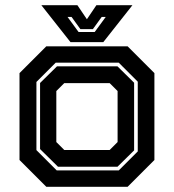

<svg xmlns="http://www.w3.org/2000/svg" viewBox="-20 -718 668 738"><path d="M158 0 55 -103V-437L158 -540H470.5L573.5 -437V-103L470.5 0ZM198 -63H436.5L509.5 -136V-404L436.5 -477H194L120 -403V-141ZM203 -77 134 -145V-399L199 -463H431.5L495.5 -400V-140L431.5 -77ZM227 -141.5H401.5L432 -172V-368L401.5 -398.5H227L196.5 -368V-172ZM251 -556 139 -698H277.5L314 -644L350.5 -698H489L377 -556ZM282 -595H344L386.5 -653H371L337 -606H289L255 -653H239.5Z"/></svg>

Font: Tourney
Style: Bold
Weight: 700
Designer: Tyler Finck
Foundry: Etcetera Type Co
Version: Version 1.015